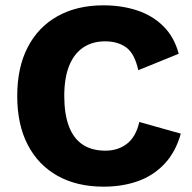

<svg xmlns="http://www.w3.org/2000/svg" viewBox="-20 -690 721 720"><path d="M658 -188.8Q638.8 -120.2 597.1 -75.8Q555.4 -31.4 497.2 -10.7Q439 10 368.6 10Q268.6 10 195.9 -30.6Q123.2 -71.2 83.9 -147.2Q44.6 -223.2 44.6 -330Q44.6 -436.8 83.9 -512.8Q123.2 -588.8 195.9 -629.4Q268.6 -670 367.8 -670Q437.2 -670 495 -650.7Q552.8 -631.4 593.1 -591.2Q633.4 -551 650.2 -488.4L498.6 -426.8Q485 -488.6 453.7 -511.8Q422.4 -535 373.8 -535Q326.6 -535 292.1 -511.9Q257.6 -488.8 239.3 -443.3Q221 -397.8 221 -330Q221 -263.2 238.1 -217.2Q255.2 -171.2 289.6 -148.1Q324 -125 375.2 -125Q423.2 -125 456.6 -151.3Q490 -177.6 502.4 -232.6Z"/></svg>

Font: Work Sans
Style: Regular
Weight: 400
Designer: Wei Huang
Foundry: Wei Huang
Version: Version 2.006; ttfautohint (v1.8.1.43-b0c9)